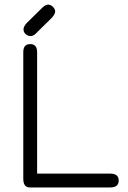

<svg xmlns="http://www.w3.org/2000/svg" viewBox="-20 -821 562 841"><path d="M164.1 -786.1Q178.7 -800.8 190.4 -800.8Q202.1 -800.8 211.9 -791Q221.7 -781.2 221.7 -770.5Q221.7 -759.8 208 -744.1L140.6 -677.7Q127.9 -663.1 114.3 -663.1Q100.6 -663.1 91.8 -671.9Q83 -680.7 83 -692.4Q83 -704.1 95.7 -718.8ZM110.4 0Q82 0 82 -38.1V-592.8Q82 -627.9 112.3 -627.9Q142.6 -627.9 142.6 -592.8V-60.5H462.9Q500 -60.5 500 -30.3Q500 0 462.9 0Z"/></svg>

Font: Jura
Style: Medium
Weight: 500
Version: Version 2.6.1